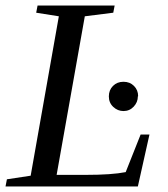

<svg xmlns="http://www.w3.org/2000/svg" viewBox="-32 -675 608 695"><path d="M173 -42H278Q373 -42 423 -52L477 -188H509L467 0H-12L-7 -26L79 -39L181 -616L99 -629L104 -655H383L378 -629L275 -616ZM468 -327 467 -326Q467 -305 452 -289Q437 -273 415 -273Q394 -273 378 -288Q362 -303 362 -326Q362 -349 377 -364Q392 -379 415 -379Q438 -379 453 -364Q468 -349 468 -327Z"/></svg>

Font: Libra Serif Modern
Style: Italic
Weight: 400
Italic angle: -12°
Designer: Stefan Peev, Context Ltd
Foundry: Stefan Peev, Context Ltd
Version: Version 1.000